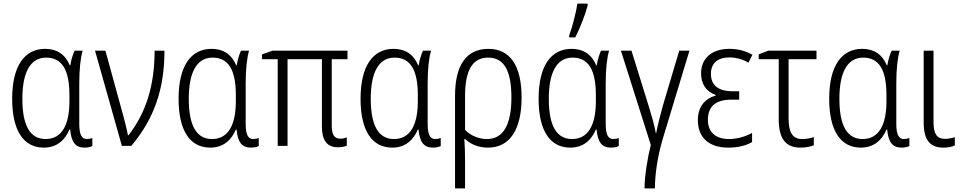

<svg xmlns="http://www.w3.org/2000/svg" viewBox="-20 -815 5372 1073"><path d="M225 10C301 10 345 -36 368 -91H372C379 -18 403 10 453 10C470 10 488 6 496 1V-44C487 -40 475 -38 465 -38C438 -38 423 -60 423 -123V-348C423 -430 430 -491 442 -532H397C386 -508 377 -478 373 -450H370C345 -510 299 -542 232 -542C118 -542 48 -448 48 -263C48 -84 112 10 225 10ZM235 -38C148 -38 105 -113 105 -263C105 -410 149 -493 238 -493C326 -493 368 -425 368 -284V-249C368 -121 328 -38 235 -38Z M511 -532 661 0H714C841 -151 899 -316 899 -532H844C844 -333 794 -182 698 -59H695C690 -89 677 -137 669 -168L569 -532Z M1155 10C1231 10 1275 -36 1298 -91H1302C1309 -18 1333 10 1383 10C1400 10 1418 6 1426 1V-44C1417 -40 1405 -38 1395 -38C1368 -38 1353 -60 1353 -123V-348C1353 -430 1360 -491 1372 -532H1327C1316 -508 1307 -478 1303 -450H1300C1275 -510 1229 -542 1162 -542C1048 -542 978 -448 978 -263C978 -84 1042 10 1155 10ZM1165 -38C1078 -38 1035 -113 1035 -263C1035 -410 1079 -493 1168 -493C1256 -493 1298 -425 1298 -284V-249C1298 -121 1258 -38 1165 -38Z M1882 -40C1849 -40 1834 -61 1834 -113V-484H1922V-532H1504L1444 -511V-484H1532V0H1587V-484H1779V-108C1779 -30 1808 8 1868 8C1890 8 1909 4 1918 -1V-47C1908 -43 1896 -40 1882 -40Z M2172 10C2248 10 2292 -36 2315 -91H2319C2326 -18 2350 10 2400 10C2417 10 2435 6 2443 1V-44C2434 -40 2422 -38 2412 -38C2385 -38 2370 -60 2370 -123V-348C2370 -430 2377 -491 2389 -532H2344C2333 -508 2324 -478 2320 -450H2317C2292 -510 2246 -542 2179 -542C2065 -542 1995 -448 1995 -263C1995 -84 2059 10 2172 10ZM2182 -38C2095 -38 2052 -113 2052 -263C2052 -410 2096 -493 2185 -493C2273 -493 2315 -425 2315 -284V-249C2315 -121 2275 -38 2182 -38Z M2895 -270C2895 -450 2829 -542 2710 -542C2586 -542 2523 -451 2523 -280V238H2579V85C2579 43 2578 3 2575 -38H2579C2610 -9 2654 10 2707 10C2830 10 2895 -92 2895 -270ZM2708 -493C2799 -493 2838 -417 2838 -270C2838 -117 2792 -38 2702 -38C2654 -38 2609 -58 2579 -89V-278C2579 -418 2618 -493 2708 -493Z M3161 -606H3195C3221 -657 3251 -733 3264 -784V-795H3207C3200 -748 3177 -658 3161 -617ZM3167 10C3243 10 3287 -36 3310 -91H3314C3321 -18 3345 10 3395 10C3412 10 3430 6 3438 1V-44C3429 -40 3417 -38 3407 -38C3380 -38 3365 -60 3365 -123V-348C3365 -430 3372 -491 3384 -532H3339C3328 -508 3319 -478 3315 -450H3312C3287 -510 3241 -542 3174 -542C3060 -542 2990 -448 2990 -263C2990 -84 3054 10 3167 10ZM3177 -38C3090 -38 3047 -113 3047 -263C3047 -410 3091 -493 3180 -493C3268 -493 3310 -425 3310 -284V-249C3310 -121 3270 -38 3177 -38Z M3833 -532H3776L3684 -223C3669 -167 3655 -114 3647 -71H3645C3638 -114 3621 -170 3605 -223L3509 -532H3450L3617 -5C3600 61 3582 168 3582 238H3640C3640 161 3655 58 3683 -36Z M4111 -305H4074C3994 -305 3953 -339 3953 -402C3953 -460 3989 -494 4056 -494C4098 -494 4133 -482 4163 -465L4185 -509C4146 -530 4107 -542 4056 -542C3965 -542 3898 -495 3898 -405C3898 -347 3925 -304 3980 -284V-281C3919 -264 3880 -218 3880 -143C3880 -54 3934 10 4050 10C4109 10 4152 -3 4183 -21V-72C4150 -54 4105 -38 4054 -38C3979 -38 3936 -77 3936 -145C3936 -221 3981 -258 4066 -258H4111Z M4543 -532H4274L4220 -511V-484H4332V-149C4332 -39 4371 10 4454 10C4482 10 4512 4 4528 -3V-49C4509 -42 4485 -38 4463 -38C4410 -38 4387 -73 4387 -155V-484H4543Z M4791 10C4867 10 4911 -36 4934 -91H4938C4945 -18 4969 10 5019 10C5036 10 5054 6 5062 1V-44C5053 -40 5041 -38 5031 -38C5004 -38 4989 -60 4989 -123V-348C4989 -430 4996 -491 5008 -532H4963C4952 -508 4943 -478 4939 -450H4936C4911 -510 4865 -542 4798 -542C4684 -542 4614 -448 4614 -263C4614 -84 4678 10 4791 10ZM4801 -38C4714 -38 4671 -113 4671 -263C4671 -410 4715 -493 4804 -493C4892 -493 4934 -425 4934 -284V-249C4934 -121 4894 -38 4801 -38Z M5197 -532H5142V-130C5142 -27 5182 10 5252 10C5276 10 5299 6 5316 -2V-48C5303 -44 5281 -39 5261 -39C5218 -39 5197 -64 5197 -133Z"/></svg>

Font: Noto Sans Display SemiCondensed Light
Style: Regular
Weight: 300
Width: 4
Designer: Monotype Design Team
Foundry: Monotype Imaging Inc.
Version: Version 1.900